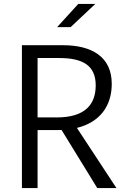

<svg xmlns="http://www.w3.org/2000/svg" viewBox="-20 -961 660 981"><path d="M172 0V-296.5H274.5L294.5 -297L477 0H575L373 -307.5C489.5 -336 551 -419 551 -532.5C551 -672 447.5 -730 301.5 -730H92V0ZM269.5 -361H172V-664.5H283C403.5 -664.5 469 -626 469 -525C469 -426 413.5 -361 269.5 -361ZM272 -822.5 380 -941H467L341 -822.5Z"/></svg>

Font: Monaspace Neon Light
Style: Regular
Weight: 300
Designer: Riley Cran & the Lettermatic Team
Foundry: Lettermatic
Version: Version 1.200 (Monaspace Neon)